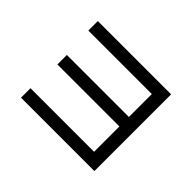

<svg xmlns="http://www.w3.org/2000/svg" viewBox="-136 -1010 1272 1272"><g transform="rotate(45 500.0 -373.5)"><path d="M156.2 -14.6V-103.5H752V-340.8H170.9V-429.7H752V-644.5H157.2V-733.4H843.8V-14.6Z"/></g></svg>

Font: Kosugi
Style: Regular
Weight: 400
Version: Version 4.002